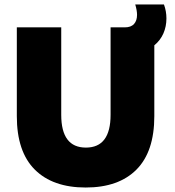

<svg xmlns="http://www.w3.org/2000/svg" viewBox="-20 -822 780 856"><path d="M55 -304V-700H253V-310Q253 -164 363 -164Q473 -164 473 -310V-700H536Q564 -700 577.5 -715Q591 -730 591 -756Q591 -775 583 -802H711Q722 -772 722 -740Q722 -704 708.5 -673Q695 -642 668 -620V-304Q668 -146 588.5 -66Q509 14 362 14Q215 14 135 -66Q55 -146 55 -304Z"/></svg>

Font: Chess Sans ExtraBold
Style: Regular
Weight: 800
Designer: Wolf Bōese
Foundry: Wolf Bōese
Version: Version 7.223